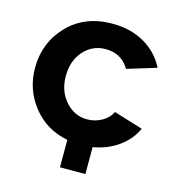

<svg xmlns="http://www.w3.org/2000/svg" viewBox="-100 -619 765 832"><g transform="rotate(15 282.0 -203.0)"><path d="M543 -126Q520 -75 471.5 -40Q423 -5 358 6V127H244V4Q146 -15 87 -90Q28 -165 28 -262Q28 -375 104 -454Q180 -533 304 -533Q387 -533 448.5 -497Q510 -461 541 -399L410 -359Q375 -419 303 -419Q245 -419 205.5 -375Q166 -331 166 -262Q166 -194 206 -149Q246 -104 303 -104Q339 -104 369.5 -121.5Q400 -139 412 -166Z"/></g></svg>

Font: Raleway-v4020
Style: Bold
Weight: 700
Designer: Matt McInerney, Pablo Impallari, Rodrigo Fuenzalida
Foundry: Matt McInerney, Pablo Impallari, Rodrigo Fuenzalida
Version: Version 4.020;PS 004.020;hotconv 1.0.88;makeotf.lib2.5.64775